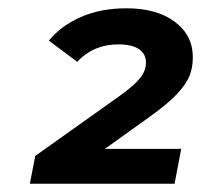

<svg xmlns="http://www.w3.org/2000/svg" viewBox="-20 -770 485 463"><path d="M233 -411H417L401 -327H52L65 -394L269 -539Q305 -565 318.5 -582.5Q332 -600 332 -619Q332 -640 315 -651.5Q298 -663 265 -663Q206 -663 166 -621L98 -672Q127 -708 175 -729Q223 -750 285 -750Q358 -750 401.5 -717.5Q445 -685 445 -632Q445 -607 437 -587Q429 -567 406.5 -543Q384 -519 339 -487Z"/></svg>

Font: Idrija
Style: Bold Italic
Weight: 700
Italic angle: -11.3°
Designer: Julieta Ulanovsky
Foundry: Julieta Ulanovsky
Version: Version 7.200